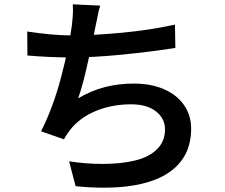

<svg xmlns="http://www.w3.org/2000/svg" viewBox="-20 -819 1040 889"><path d="M432 -744Q429 -729 426.5 -717Q424 -705 422 -696L411 -640L396 -572Q366 -430 342 -364Q404 -400 466.5 -416Q529 -432 600 -432Q679 -432 739 -406Q799 -380 832 -332.5Q865 -285 865 -223Q865 -142 827 -85Q789 -28 717 5Q618 50 461 50Q394 50 330 43L300 -72Q380 -60 454 -60Q541 -60 606 -76Q671 -92 707.5 -128.5Q744 -165 744 -220Q744 -270 702.5 -303Q661 -336 587 -336Q499 -336 424.5 -305.5Q350 -275 305 -218Q284 -190 276 -174L170 -211Q226 -321 263 -462Q300 -603 313 -703Q318 -748 318 -770Q318 -789 317 -799L444 -793Q436 -768 432 -744ZM308 -655Q413 -655 545 -667.5Q677 -680 790 -705L792 -597Q677 -579 545 -566Q413 -553 309 -553Q213 -553 107 -562L106 -673Q228 -655 308 -655Z"/></svg>

Font: Merged Yaku Han JP SemiBold
Style: Regular
Weight: 600
Designer: Ryoko NISHIZUKA 西塚涼子 (kana, bopomofo & ideographs); Paul D. Hunt (Latin, Greek & Cyrillic); Sandoll Communications 산돌커뮤니
Foundry: Adobe
Version: Version 2.004